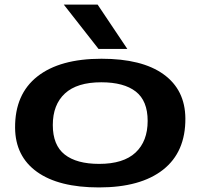

<svg xmlns="http://www.w3.org/2000/svg" viewBox="-20 -810 876 840"><path d="M413 10Q237 10 142 -58Q47 -126 46 -251Q45 -398 143.5 -475.5Q242 -553 424 -553Q601 -553 695.5 -485Q790 -417 791 -292Q792 -145 693.5 -67.5Q595 10 413 10ZM414 -93Q520 -93 573 -142.5Q626 -192 626 -281Q626 -369 574 -409.5Q522 -450 423 -450Q317 -450 264 -401Q211 -352 211 -263Q211 -175 263 -134Q315 -93 414 -93ZM411 -596 259 -790H407L537 -596Z"/></svg>

Font: Georama ExtraExtended SemiBold
Style: Italic
Weight: 600
Width: 8
Italic angle: -9°
Designer: Jean-Baptiste Levee
Foundry: Production Type
Version: Version 1.000